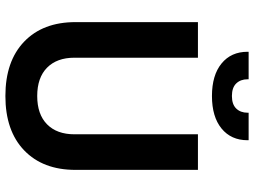

<svg xmlns="http://www.w3.org/2000/svg" viewBox="-135 -793 942 712"><g transform="rotate(90 336.0 -437.0)"><path d="M62 -246V-700H194V-242Q194 -177 231 -140.5Q268 -104 336 -104Q404 -104 441 -140.5Q478 -177 478 -242V-700H610V-246Q610 -125 537.5 -55.5Q465 14 336 14Q207 14 134.5 -55.5Q62 -125 62 -246ZM172 -884V-888H274V-884Q274 -858 289.5 -842Q305 -826 336 -826Q367 -826 382.5 -842Q398 -858 398 -884V-888H500V-884Q500 -823 456.5 -787.5Q413 -752 336 -752Q259 -752 215.5 -787.5Q172 -823 172 -884Z"/></g></svg>

Font: Rootstock Sans Headline
Style: Bold
Weight: 700
Designer: Florian Karsten
Foundry: Florian Karsten
Version: Version 2.000;FEAKit 1.0